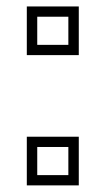

<svg xmlns="http://www.w3.org/2000/svg" viewBox="-20 -560 319 580"><path d="M61 -393.5V-540.5H218V-393.5ZM92.5 -424.5H186.5V-509.5H92.5ZM61 0V-147H218V0ZM92.5 -31H186.5V-116H92.5Z"/></svg>

Font: Tourney Condensed Light
Style: Regular
Weight: 300
Width: 3
Designer: Tyler Finck
Foundry: Etcetera Type Co
Version: Version 1.010; ttfautohint (v1.8.3)